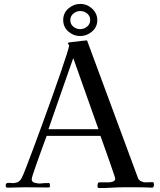

<svg xmlns="http://www.w3.org/2000/svg" viewBox="-20 -953 814 975"><path d="M480 -297Q448 -387 416 -477.5Q384 -568 352 -658Q321 -568 289 -478Q257 -388 226 -297ZM438 -851Q438 -872 422.5 -884.5Q407 -897 387 -897Q368 -897 352.5 -884Q337 -871 337 -850Q337 -830 352.5 -817.5Q368 -805 387 -805Q407 -805 422.5 -818Q438 -831 438 -851ZM762 -15Q762 -2 753 0Q733 -1 712 -1.5Q691 -2 671 -2Q640 -2 609.5 -2Q579 -2 548 0Q532 1 515.5 1.5Q499 2 483 2Q478 2 476.5 -1.5Q475 -5 475 -9L476 -17Q476 -20 478 -23.5Q480 -27 484 -27H533Q542 -27 553.5 -31Q565 -35 565 -46Q565 -49 558 -69.5Q551 -90 541 -119.5Q531 -149 520 -179Q509 -209 501 -232.5Q493 -256 490 -263H217Q214 -254 205 -230.5Q196 -207 185.5 -177Q175 -147 164.5 -118Q154 -89 147.5 -68.5Q141 -48 141 -43Q141 -29 156 -25Q171 -21 181 -21Q191 -21 200.5 -22.5Q210 -24 220 -23Q222 -24 226 -24Q232 -24 233 -17Q234 -10 234 -6Q233 -2 229.5 -1.5Q226 -1 222 -1Q193 -1 163 -1.5Q133 -2 104 -2Q82 -2 61 -1Q40 0 18 0Q9 0 9 -10Q9 -23 18 -24Q27 -25 40 -23.5Q53 -22 67.5 -27Q82 -32 92 -53Q97 -62 112 -101Q127 -140 149 -198.5Q171 -257 195.5 -324.5Q220 -392 244 -459Q268 -526 287.5 -583Q307 -640 319 -677.5Q331 -715 331 -722Q331 -724 328 -727.5Q325 -731 325 -732Q325 -736 328 -737Q338 -739 349 -740Q360 -741 370 -742Q383 -744 396 -745.5Q409 -747 422 -748L681 -48Q685 -38 696.5 -32.5Q708 -27 718 -27Q727 -27 736.5 -27.5Q746 -28 756 -28Q760 -28 761 -23Q762 -18 762 -15ZM474 -850Q474 -816 447.5 -793Q421 -770 387 -770Q353 -770 327 -793Q301 -816 301 -851Q301 -887 327.5 -910Q354 -933 388 -933Q422 -933 448 -909Q474 -885 474 -850Z"/></svg>

Font: Kaisei Opti
Style: Regular
Weight: 400
Designer: Font-Kai, 金井和夫
Foundry: KAZUO KANAI
Version: Version 5.003